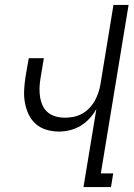

<svg xmlns="http://www.w3.org/2000/svg" viewBox="-20 -755 540 775"><path d="M317 0 369 -315Q358 -295 341.5 -277Q325 -259 305 -247Q285 -235 262.5 -229.5Q240 -224 218 -224Q191 -224 166.5 -231.5Q142 -239 124 -255Q106 -271 95.5 -293.5Q85 -316 80.5 -341Q76 -366 77.5 -392.5Q79 -419 83 -445L96 -520H157L143 -436Q140 -417 139.5 -398.5Q139 -380 142 -362Q145 -344 152.5 -328Q160 -312 173.5 -301Q187 -290 204.5 -285Q222 -280 241 -280Q258 -280 275 -283Q292 -286 308.5 -294.5Q325 -303 338.5 -316.5Q352 -330 361 -345.5Q370 -361 376 -378Q382 -395 385 -412L438 -735H499L387 -55H437L428 0Z"/></svg>

Font: Iosevka Light Oblique
Style: Regular
Weight: 300
Italic angle: -9°
Monospace: yes
Designer: Belleve Invis
Foundry: Belleve Invis
Version: Version 32.5.0; ttfautohint (v1.8.4)